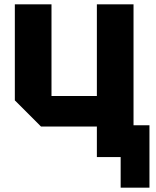

<svg xmlns="http://www.w3.org/2000/svg" viewBox="-20 -720 715 880"><path d="M592 -700V-146H665V140H533V0H424V-140H168L48 -260V-700H216V-280H424V-700Z"/></svg>

Font: Tektur
Style: Bold
Weight: 700
Designer: Adam Jagosz
Foundry: Adam Jagosz
Version: Version 1.005;gftools[0.9.30]